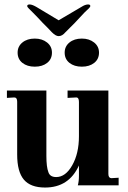

<svg xmlns="http://www.w3.org/2000/svg" viewBox="-20 -831 572 861"><path d="M182 10Q117 10 87 -25.5Q57 -61 57 -138V-375Q57 -394 44 -394L11 -392V-425H188V-132Q188 -82 197 -59Q204 -37 232 -37Q274 -37 304 -90Q334 -143 334 -220V-374Q334 -394 322 -394L283 -392V-425H466V-51Q466 -33 479 -32L512 -34V0H329Q334 -17 334 -44V-89Q289 10 182 10ZM243 -669Q230 -669 213 -686L192 -708L171 -729Q165 -736 150 -751.5Q135 -767 127 -775L109 -793Q102 -800 102 -804Q102 -811 113 -811Q124 -811 143 -800L243 -740L345 -800Q362 -811 375 -811Q385 -811 385 -804Q385 -800 378 -793Q376 -791 369.5 -785Q363 -779 359 -775Q333 -748 316 -729L295 -708L273 -686Q259 -669 243 -669ZM59 -595Q59 -623 80.5 -640.5Q102 -658 136 -658Q169 -658 191 -640.5Q213 -623 213 -595Q213 -566 191.5 -549Q170 -532 136 -532Q102 -532 80.5 -549Q59 -566 59 -595ZM270 -595Q270 -623 291.5 -640.5Q313 -658 347 -658Q380 -658 402 -640.5Q424 -623 424 -595Q424 -566 402.5 -549Q381 -532 347 -532Q313 -532 291.5 -549Q270 -566 270 -595Z"/></svg>

Font: UnnaBold
Style: Bold
Weight: 700
Designer: Jorge de Buen Unna
Foundry: Omnibus-Type
Version: Version 2.008;hotconv 1.0.109;makeotfexe 2.5.65596